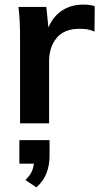

<svg xmlns="http://www.w3.org/2000/svg" viewBox="-20 -535 433 833"><path d="M67 0V-376Q67 -408 65.5 -441Q64 -474 60 -505H181L190 -416Q212 -466 251 -490.5Q290 -515 340 -515Q358 -515 369 -513.5Q380 -512 391 -508L390 -398Q371 -406 357.5 -408Q344 -410 324 -410Q259 -410 226 -370.5Q193 -331 193 -269V0ZM138 278 90 246Q109 228 117 211Q125 194 127 175H64V73H195V140Q195 181 182 215.5Q169 250 138 278Z"/></svg>

Font: MulishBold
Style: Bold
Weight: 700
Designer: Vernon Adams
Foundry: Vernon Adams
Version: Version 3.602; ttfautohint (v1.8.3)